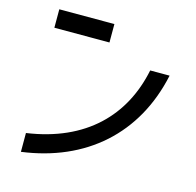

<svg xmlns="http://www.w3.org/2000/svg" viewBox="-107 -807 976 956"><g transform="rotate(15 381.5 -328.5)"><path d="M367 -696H83V-601H367ZM82 39C405 -4 631 -201 699 -519H599C549 -275 381 -101 82 -58Z"/></g></svg>

Font: コーポレート・ロゴ ver3 Medium
Style: Regular
Weight: 500
Designer: [KANA_main] LOGOTYPE.JP [Source Han Sans] Ryoko NISHIZUKA 西塚涼子 (kana, bopomofo & ideographs); Paul D. Hunt (Latin, Greek
Version: Version 12.001;FEAKit 1.0